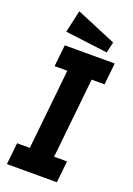

<svg xmlns="http://www.w3.org/2000/svg" viewBox="-158 -892 656 950"><g transform="rotate(20 170.0 -416.5)"><path d="M284 -688 61 -716 87 -833 297 -745ZM21 -114H88L132 -536H65L77 -650H340L328 -536H260L216 -114H284L272 0H9Z"/></g></svg>

Font: Zilla Slab
Style: Bold Italic
Weight: 700
Italic angle: -6°
Designer: Typotheque.com
Foundry: Typotheque type foundry
Version: Version 1.1; 2017; ttfautohint (v1.6)